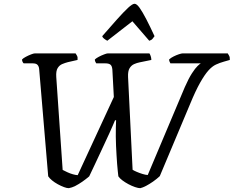

<svg xmlns="http://www.w3.org/2000/svg" viewBox="-20 -983 1221 1003"><path d="M339.5 0Q329 0 313.7 -5.8Q298.5 -11.5 281.9 -20.6Q265.4 -29.6 252 -40.6Q238.6 -51.5 231.8 -62L184.6 -622Q183.6 -635.2 176.5 -643.6Q169.5 -652 151.8 -652H103.7Q100.7 -654.5 97.8 -660.2Q95 -665.8 95.2 -672.4Q101.4 -679.1 115 -686.3Q128.5 -693.5 142 -698.7Q155.6 -704 161.6 -704H375Q378 -699.2 382.4 -691.5Q386.8 -683.7 385 -669.8L334.4 -658.3Q319.9 -654.5 305 -648.3Q290.2 -642.2 281.1 -627.1Q271.9 -612.1 273.9 -581L307.3 -95.4Q317.5 -89.9 331.7 -83.4Q345.8 -76.8 360.4 -72.7Q374.9 -68.5 385.9 -68L574.7 -476.3L567 -619.2Q565.3 -639 556.6 -645.5Q548 -652 531.2 -652H482.9Q480.9 -654.5 478.1 -660.4Q475.3 -666.4 475.5 -672.4Q482.5 -679.1 496.1 -686.3Q509.6 -693.5 523.6 -698.7Q537.5 -704 542.5 -704H760.6Q763.6 -700 767.1 -690.3Q770.6 -680.6 770.6 -669.8L709.5 -657.3Q695.1 -654.5 680.6 -648.1Q666 -641.6 656.9 -626.6Q647.7 -611.5 649 -581L672.7 -96.1Q679.9 -91.5 694.2 -85.3Q708.5 -79.1 724.6 -74.2Q740.8 -69.3 751.8 -68.8L945.5 -528Q965.8 -574 982.9 -600.3Q1000 -626.7 1012.2 -638.3Q1024.5 -649.8 1028.7 -652H870.3Q868 -655.8 865.8 -660.9Q863.5 -666 863.5 -672.4Q872 -680.7 886.4 -687.8Q900.7 -695 914.3 -699.5Q928 -704 933.2 -704H1169.7Q1172.5 -700 1177 -691.7Q1181.5 -683.4 1180.5 -669.8L1149.6 -661Q1127.7 -654.8 1108 -645.7Q1088.2 -636.5 1068.6 -614.6Q1049 -592.7 1025.5 -551.2Q1001.9 -509.7 972.4 -438L814.7 -62.8Q798.9 -48 779.7 -34.5Q760.5 -21.1 742.9 -11.9Q725.4 -2.8 712.8 0Q702.3 0 685.3 -5.8Q668.4 -11.5 650.7 -21Q633.1 -30.4 618.7 -41.3Q604.3 -52.3 598.3 -61.8Q597.3 -72.1 595.3 -88.8Q593.3 -105.6 591.8 -127.2Q590.3 -148.7 588.8 -172.5Q587.3 -196.2 586.2 -221.2Q585.1 -246.2 584.9 -269.6Q584.6 -297 585.2 -317.7Q585.7 -338.4 586.5 -354.8H581Q576.5 -343.9 569.1 -326.9Q561.7 -310 551.6 -287.5Q541.4 -265 529.2 -239.1Q517.1 -213.2 503.6 -184Q490.2 -154.8 475.6 -124.1Q461 -93.4 446 -61.7Q428.7 -46.9 409.9 -33.8Q391 -20.7 373.5 -11.7Q356 -2.8 339.5 0ZM540.5 -770.1Q530.7 -775.4 523.3 -781.3Q515.9 -787.2 513.9 -794Q558.5 -845.1 592.2 -882.8Q625.9 -920.5 648.8 -941.9Q671.8 -963.3 682.9 -963.3Q694.2 -963.3 709.3 -942.2Q724.3 -921.1 744.1 -882.9Q763.9 -844.7 787.3 -794Q782.8 -787.7 777 -780.5Q771.2 -773.4 759.7 -770.1L671.6 -871.9Z"/></svg>

Font: Texturina Medium
Style: Italic
Weight: 500
Italic angle: -11°
Designer: Guillermo Torres Carreño
Foundry: Omnibus-Type
Version: Version 1.002